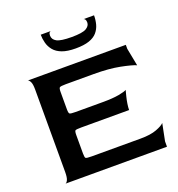

<svg xmlns="http://www.w3.org/2000/svg" viewBox="-144 -930 975 1049"><g transform="rotate(-20 344.0 -405.5)"><path d="M57 0Q64 0 71 -14Q78 -28 78 -60V-540Q78 -572 71 -585.5Q64 -599 57 -600H627V-577L647 -474Q622 -485 559 -497.5Q496 -510 407 -510H245Q215 -510 209.5 -505.5Q204 -501 204 -480V-379Q204 -357 209.5 -353Q215 -349 244 -349H402Q460 -349 495.5 -355.5Q531 -362 542 -369Q538 -354 533 -334Q528 -314 525 -294Q522 -274 522 -259H244Q215 -259 209.5 -255.5Q204 -252 204 -229V-122Q204 -99 209 -95Q214 -91 244 -91H528Q586 -91 621.5 -104.5Q657 -118 668 -131L648 -31V0ZM364 -675Q316 -675 285.5 -686.5Q255 -698 238.5 -718Q222 -738 215.5 -762.5Q209 -787 209 -811H268Q264 -811 259.5 -806Q255 -801 255 -789Q255 -766 278 -753.5Q301 -741 364 -741Q427 -741 449 -754Q471 -767 471 -787Q471 -799 466.5 -805Q462 -811 458 -811H519Q519 -784 512.5 -759.5Q506 -735 489.5 -715.5Q473 -696 442.5 -685.5Q412 -675 364 -675Z"/></g></svg>

Font: Red Rose Medium
Style: Regular
Weight: 500
Designer: Jaikishan Patel
Version: Version 2.000